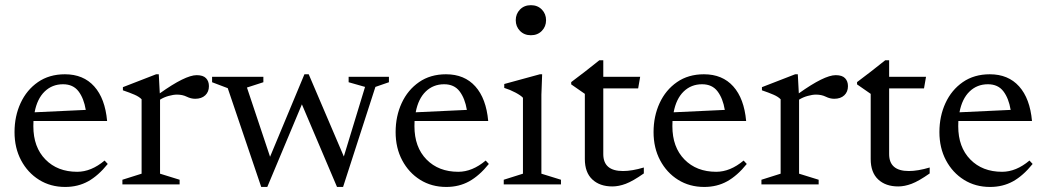

<svg xmlns="http://www.w3.org/2000/svg" viewBox="-20 -730 4140 760"><path d="M237 -436Q310 -436 353 -388Q396 -340 404 -251H112.5Q112 -241 112 -230.5Q112 -147.5 159.8 -98.8Q207.5 -50 285.5 -50Q341 -50 394 -94.5L406.5 -81Q369 -34.5 328.8 -12.2Q288.5 10 238 10Q180 10 134.8 -18.2Q89.5 -46.5 63.5 -95.5Q37.5 -144.5 37.5 -207Q37.5 -270 61.5 -322Q85.5 -374 130.2 -405Q175 -436 237 -436ZM229.5 -396.5Q186.5 -396.5 156.8 -367.8Q127 -339 117 -285.5L319.5 -295Q312 -340.5 290.8 -368.5Q269.5 -396.5 229.5 -396.5Z M758.5 -432.5Q784 -432.5 795.5 -420.5Q807 -408.5 807 -389Q807 -366.5 792.5 -352.8Q778 -339 752.5 -339Q736 -339 719.2 -347.2Q702.5 -355.5 680.5 -355.5Q666 -355.5 647.2 -350.2Q628.5 -345 613.5 -335.5V-42.5L691 -18.5V0H464.5V-18.5L540.5 -42.5V-337Q531 -347 512.8 -355Q494.5 -363 466.5 -372.5V-385L598 -436H608.5L612.5 -360.5Q713.5 -432.5 758.5 -432.5Z M1425 -386 1360 -404.5V-426H1519.5V-404.5L1466 -386L1338 10H1314L1175 -317L1038 10H1014L881.5 -381L819.5 -404.5V-426H1022.5V-404.5L957.5 -383.5L1049 -109.5L1185 -436H1202L1341 -110.5Z M1745.5 -436Q1818.5 -436 1861.5 -388Q1904.5 -340 1912.5 -251H1621Q1620.5 -241 1620.5 -230.5Q1620.5 -147.5 1668.2 -98.8Q1716 -50 1794 -50Q1849.5 -50 1902.5 -94.5L1915 -81Q1877.5 -34.5 1837.2 -12.2Q1797 10 1746.5 10Q1688.5 10 1643.2 -18.2Q1598 -46.5 1572 -95.5Q1546 -144.5 1546 -207Q1546 -270 1570 -322Q1594 -374 1638.8 -405Q1683.5 -436 1745.5 -436ZM1738 -396.5Q1695 -396.5 1665.2 -367.8Q1635.5 -339 1625.5 -285.5L1828 -295Q1820.5 -340.5 1799.2 -368.5Q1778 -396.5 1738 -396.5Z M2081.5 -590.5Q2055 -590.5 2038.2 -607.8Q2021.5 -625 2021.5 -650Q2021.5 -675 2038.2 -692.2Q2055 -709.5 2081.5 -709.5Q2108 -709.5 2124.8 -692.2Q2141.5 -675 2141.5 -650Q2141.5 -625 2124.8 -607.8Q2108 -590.5 2081.5 -590.5ZM2126 -436 2123 -355V-42.5L2200.5 -18.5V0H1974V-18.5L2050 -42.5V-343Q2042 -352 2020.5 -363.5Q1999 -375 1976 -382V-397.5L2117 -436Z M2368 -120Q2368 -53 2446 -53Q2481.5 -53 2528.5 -67V-43.5Q2485 -13 2457 -2.5Q2429 8 2404 8Q2354 8 2324.5 -19.8Q2295 -47.5 2295 -100.5V-358.5L2241 -396V-405Q2268.5 -425.5 2295.5 -446.5Q2322.5 -467.5 2352.5 -491.5H2368V-426H2514L2506 -380H2368Z M2766.5 -436Q2839.5 -436 2882.5 -388Q2925.5 -340 2933.5 -251H2642Q2641.5 -241 2641.5 -230.5Q2641.5 -147.5 2689.2 -98.8Q2737 -50 2815 -50Q2870.5 -50 2923.5 -94.5L2936 -81Q2898.5 -34.5 2858.2 -12.2Q2818 10 2767.5 10Q2709.5 10 2664.2 -18.2Q2619 -46.5 2593 -95.5Q2567 -144.5 2567 -207Q2567 -270 2591 -322Q2615 -374 2659.8 -405Q2704.5 -436 2766.5 -436ZM2759 -396.5Q2716 -396.5 2686.2 -367.8Q2656.5 -339 2646.5 -285.5L2849 -295Q2841.5 -340.5 2820.2 -368.5Q2799 -396.5 2759 -396.5Z M3288 -432.5Q3313.5 -432.5 3325 -420.5Q3336.5 -408.5 3336.5 -389Q3336.5 -366.5 3322 -352.8Q3307.5 -339 3282 -339Q3265.5 -339 3248.8 -347.2Q3232 -355.5 3210 -355.5Q3195.5 -355.5 3176.8 -350.2Q3158 -345 3143 -335.5V-42.5L3220.5 -18.5V0H2994V-18.5L3070 -42.5V-337Q3060.5 -347 3042.2 -355Q3024 -363 2996 -372.5V-385L3127.5 -436H3138L3142 -360.5Q3243 -432.5 3288 -432.5Z M3499.5 -120Q3499.5 -53 3577.5 -53Q3613 -53 3660 -67V-43.5Q3616.5 -13 3588.5 -2.5Q3560.5 8 3535.5 8Q3485.5 8 3456 -19.8Q3426.5 -47.5 3426.5 -100.5V-358.5L3372.5 -396V-405Q3400 -425.5 3427 -446.5Q3454 -467.5 3484 -491.5H3499.5V-426H3645.5L3637.5 -380H3499.5Z M3898 -436Q3971 -436 4014 -388Q4057 -340 4065 -251H3773.5Q3773 -241 3773 -230.5Q3773 -147.5 3820.8 -98.8Q3868.5 -50 3946.5 -50Q4002 -50 4055 -94.5L4067.5 -81Q4030 -34.5 3989.8 -12.2Q3949.5 10 3899 10Q3841 10 3795.8 -18.2Q3750.5 -46.5 3724.5 -95.5Q3698.5 -144.5 3698.5 -207Q3698.5 -270 3722.5 -322Q3746.5 -374 3791.2 -405Q3836 -436 3898 -436ZM3890.5 -396.5Q3847.5 -396.5 3817.8 -367.8Q3788 -339 3778 -285.5L3980.5 -295Q3973 -340.5 3951.8 -368.5Q3930.5 -396.5 3890.5 -396.5Z"/></svg>

Font: Newsreader Text
Style: Regular
Weight: 400
Designer: Hugues Gentile
Foundry: Production Type
Version: Version 1.002